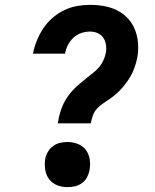

<svg xmlns="http://www.w3.org/2000/svg" viewBox="-20 -763 640 791"><path d="M218 -255Q222 -282 231 -309.5Q240 -337 256.5 -361.5Q273 -386 295 -406Q317 -426 341 -445Q354 -455 367 -465.5Q380 -476 390 -488.5Q400 -501 406.5 -515.5Q413 -530 416 -545Q419 -562 416.5 -578.5Q414 -595 405.5 -607.5Q397 -620 382.5 -626.5Q368 -633 351 -633Q333 -633 315 -627Q297 -621 282.5 -607.5Q268 -594 259.5 -577Q251 -560 248 -542H116Q121 -569 131.5 -595Q142 -621 157.5 -645Q173 -669 195.5 -688.5Q218 -708 243.5 -720.5Q269 -733 296.5 -738Q324 -743 350 -743Q380 -743 408.5 -738Q437 -733 462 -720.5Q487 -708 506 -688Q525 -668 535.5 -642Q546 -616 548.5 -587Q551 -558 546 -528Q543 -512 538 -496Q533 -480 526 -464.5Q519 -449 509 -434.5Q499 -420 488 -406.5Q477 -393 464 -381Q451 -369 436.5 -358.5Q422 -348 407 -338.5Q392 -329 380 -316Q368 -303 362.5 -287Q357 -271 354 -255ZM257 8Q235 8 215 0Q195 -8 182.5 -24.5Q170 -41 166.5 -63Q163 -85 166 -107Q169 -123 177 -137Q185 -151 198.5 -161Q212 -171 227 -174.5Q242 -178 258 -178Q280 -178 300.5 -170Q321 -162 333.5 -145.5Q346 -129 349.5 -107Q353 -85 349 -62Q346 -47 338.5 -32.5Q331 -18 317.5 -8.5Q304 1 288.5 4.5Q273 8 257 8Z"/></svg>

Font: Iosevka Etoile Extrabold
Style: Italic
Weight: 800
Italic angle: -9°
Designer: Belleve Invis
Foundry: Belleve Invis
Version: Version 22.1.2; ttfautohint (v1.8.4)